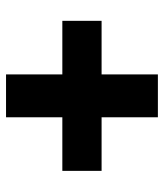

<svg xmlns="http://www.w3.org/2000/svg" viewBox="26 -662 543 636"><g transform="rotate(90 298.0 -344.5)"><path d="M227 -92.5V-595.5H369V-92.5ZM49.5 -279V-409H546.5V-279Z"/></g></svg>

Font: SVN-Sora Variable
Style: Regular
Weight: 400
Designer: Jonathan Barnbrook, Julián Moncada
Foundry: Barnbrook Fonts
Version: Version 2.000 - Viet hoa boi STYLEno.1 Fonts